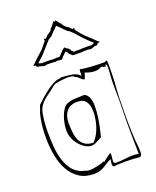

<svg xmlns="http://www.w3.org/2000/svg" viewBox="-143 -854 762 939"><g transform="rotate(-20 238.0 -384.5)"><path d="M403 -621Q391 -632 384 -638.5Q377 -645 370.5 -651Q364 -657 357 -665.5Q350 -674 338 -689L334 -694L335 -705L325 -701L324 -703V-702L321 -706Q320 -707 319 -707L315 -710H317L313 -713L314 -714L299 -723L286 -737Q286 -740 284 -742V-746H280L261 -770L256 -764L251 -770L232 -745Q229 -744 226 -739.5Q223 -735 222 -732L215 -725Q214 -724 213 -724L211 -723Q207 -722 207 -719L203 -718Q202 -717 202 -716L198 -714L191 -705V-706Q190 -705 189 -704.5Q188 -704 187 -702L186 -701L177 -705L178 -694L174 -689Q162 -674 155 -665.5Q148 -657 141 -651Q134 -645 127 -638.5Q120 -632 108 -621L83 -597L94 -595L96 -593Q96 -591 99.5 -588Q103 -585 105 -585L107 -586L118 -583Q135 -578 135 -578L149 -581Q175 -581 180.5 -580Q186 -579 192 -579Q193 -579 196 -579.5Q199 -580 204 -581Q207 -580 213.5 -579.5Q220 -579 224 -579H227L236 -592Q240 -593 246 -601L255 -609L264 -602Q264 -597 271 -590.5Q278 -584 282 -581L288 -579Q290 -579 292 -579.5Q294 -580 296 -580Q298 -580 299.5 -579.5Q301 -579 303 -579Q305 -579 305.5 -579.5Q306 -580 308 -580Q311 -580 313 -579.5Q315 -579 317 -579Q322 -579 325.5 -579.5Q329 -580 333.5 -580Q338 -580 345 -580.5Q352 -581 363 -581L376 -578Q378 -578 388.5 -582Q399 -586 405 -586L409 -585L415 -590L414 -591Q416 -593 416 -594L429 -597L416 -608ZM219 -595H217Q207 -595 206 -596H204Q199 -595 195.5 -595Q192 -595 190 -595H182Q181 -596 148 -596H131V-594L123 -597Q119 -598 116 -599Q113 -600 111 -601L119 -609Q131 -619 138 -626Q145 -633 151.5 -640Q158 -647 165.5 -656Q173 -665 186 -679L199 -693L206 -698V-697L220 -707L225 -714Q230 -717 231 -719.5Q232 -722 243 -731L255 -744L277 -723Q286 -711 289 -711L292 -708L291 -707L305 -697V-699L326 -679Q339 -664 346.5 -656Q354 -648 360 -641L401 -601L381 -594V-596H341Q331 -596 329 -595H320Q318 -595 315.5 -595Q313 -595 308 -596H306Q305 -595 295 -595H293L285 -603Q284 -604 284 -605L283 -604L281 -606L283 -608L275 -617Q272 -619 269.5 -621Q267 -623 264 -623L256 -631L247 -623Q244 -622 241.5 -619.5Q239 -617 237 -608V-616L230 -606ZM424 -185V-230Q424 -239 424.5 -252.5Q425 -266 425 -284V-304Q426 -334 427.5 -352Q429 -370 430 -387Q431 -404 431.5 -425.5Q432 -447 432 -483Q432 -487 431 -493.5Q430 -500 425 -500Q423 -500 422.5 -497.5Q422 -495 420 -495Q388 -495 352 -497Q316 -499 291 -504Q289 -496 289 -491V-480Q289 -472 288 -471Q274 -488 248.5 -492.5Q223 -497 192 -498Q189 -498 186.5 -496.5Q184 -495 181 -495Q176 -495 166.5 -492.5Q157 -490 141 -481Q125 -472 102.5 -454.5Q80 -437 49 -407Q43 -390 39.5 -380Q36 -370 35 -368Q31 -353 28 -335Q25 -319 23 -296.5Q21 -274 21 -245Q21 -197 29.5 -152.5Q38 -108 57 -74Q76 -40 107 -19.5Q138 1 183 1Q201 1 213.5 -3Q226 -7 237 -13.5Q248 -20 258.5 -27Q269 -34 283 -40Q282 -32 280.5 -26Q279 -20 279 -12Q279 -8 281.5 -5.5Q284 -3 286 0Q303 -4 340 -4Q360 -4 380.5 -3Q401 -2 421 0Q432 -5 432 -16Q432 -45 430 -61.5Q428 -78 428 -80V-81V-80Q426 -105 425 -131.5Q424 -158 424 -185ZM421 -302Q421 -280 420.5 -264Q420 -248 420 -234.5Q420 -221 419.5 -208Q419 -195 419 -178Q419 -138 419.5 -98.5Q420 -59 421 -17Q406 -20 391 -20Q370 -20 349.5 -17Q329 -14 306 -14Q299 -14 294.5 -16Q290 -18 290 -26Q290 -34 291.5 -42.5Q293 -51 293 -59Q293 -68 292 -69Q280 -62 269.5 -53.5Q259 -45 248 -37Q246 -37 246.5 -39.5Q247 -42 245 -42Q243 -39 234.5 -36Q226 -33 214.5 -30.5Q203 -28 190.5 -26Q178 -24 168 -24Q157 -24 150 -27.5Q143 -31 138 -31Q103 -41 83.5 -66.5Q64 -92 54 -125.5Q44 -159 41.5 -197Q39 -235 39 -270Q39 -280 39.5 -296Q40 -312 42 -329.5Q44 -347 47 -363.5Q50 -380 56 -391Q68 -415 95 -434.5Q122 -454 146 -474Q150 -477 159.5 -479.5Q169 -482 181 -483.5Q193 -485 204.5 -486Q216 -487 224 -487Q232 -487 243 -484.5Q254 -482 254 -480L253 -477Q263 -477 273.5 -466Q284 -455 295 -449Q301 -455 303 -464Q305 -473 308 -481Q336 -470 359 -470Q380 -470 393 -480Q398 -478 403.5 -476Q409 -474 414 -474Q418 -474 416.5 -478.5Q415 -483 419 -483Q424 -481 424 -466Q424 -445 422 -423.5Q420 -402 420 -380Q420 -357 420.5 -337.5Q421 -318 421 -302ZM178 -368Q166 -363 156.5 -349Q147 -335 140.5 -317Q134 -299 130.5 -280Q127 -261 127 -246Q127 -220 137 -199Q147 -178 161 -163.5Q175 -149 190 -141Q205 -133 216 -133Q232 -133 246 -141Q260 -149 274 -156V-149H273Q273 -151 277 -165.5Q281 -180 286 -202.5Q291 -225 295 -253Q299 -281 299 -311Q299 -335 292.5 -353Q286 -371 269 -379Q240 -378 218.5 -377Q197 -376 178 -368ZM231 -144Q205 -145 189.5 -155Q174 -165 165 -182.5Q156 -200 153 -224Q150 -248 150 -277Q150 -314 169 -336.5Q188 -359 224 -359Q256 -359 269.5 -340Q283 -321 283 -289V-278Q283 -269 282 -266Q278 -228 265 -196Q252 -164 231 -144Z"/></g></svg>

Font: Londrina Sketch
Style: Regular
Weight: 400
Designer: Marcelo Magalhaes
Foundry: Marcelo Magalhães
Version: Version 1.002